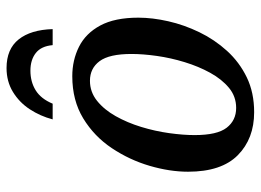

<svg xmlns="http://www.w3.org/2000/svg" viewBox="-125 -662 797 587"><g transform="rotate(-90 273.5 -368.5)"><path d="M224 10Q143 10 92.5 -40Q42 -90 42 -192Q42 -248 60 -309.5Q78 -371 114 -425Q150 -479 205 -512.5Q260 -546 334 -546Q383 -546 424 -525.5Q465 -505 489 -460.5Q513 -416 513 -344Q513 -301 502 -252.5Q491 -204 468.5 -157.5Q446 -111 411.5 -73Q377 -35 330.5 -12.5Q284 10 224 10ZM237 -45Q272 -45 298.5 -67Q325 -89 344.5 -124.5Q364 -160 377 -202.5Q390 -245 396 -287.5Q402 -330 402 -365Q402 -433 380 -462.5Q358 -492 320 -492Q286 -492 259 -470.5Q232 -449 212 -413.5Q192 -378 179 -335.5Q166 -293 160 -250Q154 -207 154 -172Q154 -103 176.5 -74Q199 -45 237 -45ZM202 -606Q212 -644 233 -676Q254 -708 286 -727.5Q318 -747 359 -747Q417 -747 446.5 -710Q476 -673 478 -606H429Q426 -641 405 -657.5Q384 -674 351 -674Q317 -674 291 -658Q265 -642 250 -606Z"/></g></svg>

Font: Noto Serif SemiCondensed Medium
Style: Italic
Weight: 500
Width: 4
Italic angle: -12°
Designer: Monotype Design Team
Foundry: Monotype Imaging Inc.
Version: Version 2.013